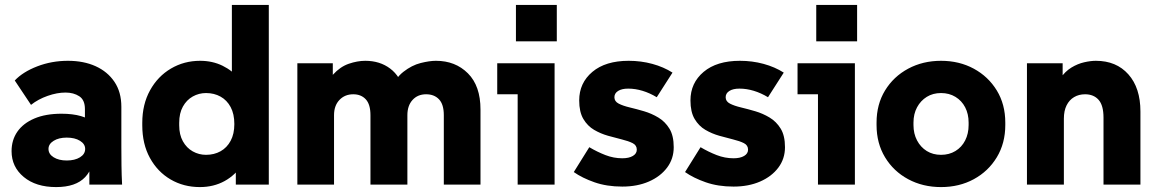

<svg xmlns="http://www.w3.org/2000/svg" viewBox="-20 -750 4706 780"><path d="M343 0V-145L325 -202V-307Q325 -344 302 -359Q279 -374 246 -374Q212 -374 173.5 -360.5Q135 -347 106 -324L40 -423Q73 -458 131.5 -480.5Q190 -503 256 -503Q320 -503 368.5 -481Q417 -459 445 -417.5Q473 -376 473 -316V-155Q473 -116 473.5 -77.5Q474 -39 476 0ZM208 10Q126 10 76.5 -31Q27 -72 27 -136Q27 -181 50.5 -215Q74 -249 119.5 -268.5Q165 -288 230 -288Q321 -288 364.5 -249Q408 -210 408 -145H364Q364 -71 326 -30.5Q288 10 208 10ZM251 -98Q284 -98 305 -111Q326 -124 326 -145Q326 -165 305 -178Q284 -191 251 -191Q219 -191 198 -178Q177 -165 177 -145Q177 -124 198 -111Q219 -98 251 -98Z M792 10Q726 10 673 -21Q620 -52 589 -108.5Q558 -165 558 -241V-251Q558 -326 589.5 -383Q621 -440 674.5 -471.5Q728 -503 793 -503Q843 -503 884 -483Q925 -463 953 -428L922 -392V-730H1072V0H938V-116L967 -85Q937 -39 892.5 -14.5Q848 10 792 10ZM817 -121Q850 -121 876 -135.5Q902 -150 917 -178Q932 -206 932 -246Q932 -287 917 -315Q902 -343 876 -357.5Q850 -372 817 -372Q788 -372 763 -358Q738 -344 723 -317Q708 -290 708 -251V-241Q708 -203 723 -176Q738 -149 763 -135Q788 -121 817 -121Z M1188 0V-493H1332V-354H1291Q1304 -415 1333 -447Q1362 -479 1397 -491Q1432 -503 1464 -503Q1523 -503 1565 -471.5Q1607 -440 1623 -378H1564Q1584 -431 1618.5 -458Q1653 -485 1689 -494Q1725 -503 1751 -503Q1830 -503 1881 -452Q1932 -401 1932 -305V0H1783V-282Q1783 -326 1763.5 -346.5Q1744 -367 1711 -367Q1677 -367 1656 -344Q1635 -321 1635 -282V0H1485V-282Q1485 -326 1466 -346.5Q1447 -367 1415 -367Q1381 -367 1359 -344Q1337 -321 1337 -282V0Z M2083 0V-434L2150 -367H2000V-493H2233V0ZM2076 -582V-730H2242V-582Z M2508 8Q2445 8 2395 -9.5Q2345 -27 2311 -51L2374 -152Q2406 -133 2439.5 -120Q2473 -107 2508 -107Q2535 -107 2551 -116.5Q2567 -126 2567 -142Q2567 -160 2550 -168.5Q2533 -177 2506.5 -183.5Q2480 -190 2450 -198.5Q2420 -207 2393.5 -222.5Q2367 -238 2350 -266.5Q2333 -295 2333 -342Q2333 -413 2386.5 -458Q2440 -503 2534 -503Q2584 -503 2630 -490.5Q2676 -478 2712 -455L2648 -355Q2620 -372 2590.5 -381Q2561 -390 2532 -390Q2506 -390 2491 -380.5Q2476 -371 2476 -355Q2476 -338 2493.5 -329Q2511 -320 2538.5 -313.5Q2566 -307 2596.5 -298Q2627 -289 2654.5 -272.5Q2682 -256 2699.5 -227.5Q2717 -199 2717 -152Q2717 -105 2690 -69Q2663 -33 2616 -12.5Q2569 8 2508 8Z M2960 8Q2897 8 2847 -9.5Q2797 -27 2763 -51L2826 -152Q2858 -133 2891.5 -120Q2925 -107 2960 -107Q2987 -107 3003 -116.5Q3019 -126 3019 -142Q3019 -160 3002 -168.5Q2985 -177 2958.5 -183.5Q2932 -190 2902 -198.5Q2872 -207 2845.5 -222.5Q2819 -238 2802 -266.5Q2785 -295 2785 -342Q2785 -413 2838.5 -458Q2892 -503 2986 -503Q3036 -503 3082 -490.5Q3128 -478 3164 -455L3100 -355Q3072 -372 3042.5 -381Q3013 -390 2984 -390Q2958 -390 2943 -380.5Q2928 -371 2928 -355Q2928 -338 2945.5 -329Q2963 -320 2990.5 -313.5Q3018 -307 3048.5 -298Q3079 -289 3106.5 -272.5Q3134 -256 3151.5 -227.5Q3169 -199 3169 -152Q3169 -105 3142 -69Q3115 -33 3068 -12.5Q3021 8 2960 8Z M3303 0V-434L3370 -367H3220V-493H3453V0ZM3296 -582V-730H3462V-582Z M3803 10Q3729 10 3669.5 -22Q3610 -54 3575.5 -111Q3541 -168 3541 -242V-252Q3541 -326 3575.5 -382.5Q3610 -439 3669.5 -471Q3729 -503 3803 -503Q3877 -503 3936 -471Q3995 -439 4029.5 -382.5Q4064 -326 4064 -252V-242Q4064 -168 4029.5 -111Q3995 -54 3936 -22Q3877 10 3803 10ZM3803 -121Q3836 -121 3861.5 -136.5Q3887 -152 3901 -179.5Q3915 -207 3915 -242V-252Q3915 -287 3901 -314Q3887 -341 3861.5 -356.5Q3836 -372 3803 -372Q3770 -372 3745 -356.5Q3720 -341 3705.5 -314Q3691 -287 3691 -252V-242Q3691 -207 3705.5 -179.5Q3720 -152 3745 -136.5Q3770 -121 3803 -121Z M4152 0V-493H4297V-355H4257Q4267 -402 4287 -431Q4307 -460 4332.5 -475.5Q4358 -491 4384.5 -497Q4411 -503 4432 -503Q4515 -503 4564 -448Q4613 -393 4613 -297V0H4463V-272Q4463 -322 4443 -344.5Q4423 -367 4388 -367Q4363 -367 4343.5 -355.5Q4324 -344 4313 -322Q4302 -300 4302 -268V0Z"/></svg>

Font: SUSE ExtraBold
Style: Regular
Weight: 800
Designer: Rene Bieder
Foundry: SUSE
Version: Version 1.000